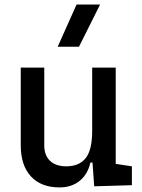

<svg xmlns="http://www.w3.org/2000/svg" viewBox="-20 -815 626 845"><path d="M242.2 9.8Q160.6 9.8 116 -38.8Q71.3 -87.4 71.3 -175.8V-517.6H174.8V-175.8Q174.8 -131.3 200.2 -107.2Q225.6 -83 271.5 -83Q328.1 -83 356.9 -118.9Q385.7 -154.8 385.7 -239.3V-517.6H489.3V-93.8L560.5 -83V0L394.5 4.9L387.2 -99.6H377.9Q365.7 -46.9 330.1 -18.6Q294.4 9.8 242.2 9.8ZM233.9 -609.4 316.9 -794.9H420.4L327.6 -609.4Z"/></svg>

Font: CaskaydiaCove NFP
Style: Regular
Weight: 400
Designer: Aaron Bell
Foundry: Saja Typeworks
Version: Version 2111.001; VTT 6.35;Nerd Fonts 3.1.1